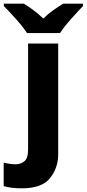

<svg xmlns="http://www.w3.org/2000/svg" viewBox="-79 -786 472 1046"><path d="M40 240Q149 240 193.5 184.5Q238 129 238 54V-549H74V26Q74 76 54 92.5Q34 109 7 109Q-24 109 -59 100V228Q-18 240 40 240ZM373 -766H265Q239 -750 210.5 -730Q182 -710 157 -685Q131 -710 104 -730Q77 -750 51 -766H-58V-753Q-30 -725 8 -682.5Q46 -640 68 -606H248Q270 -640 308.5 -683Q347 -726 373 -753Z"/></svg>

Font: Noto Sans UI Extra
Style: Regular
Weight: 800
Designer: Monotype Design Team
Foundry: Monotype Imaging Inc.
Version: Version 1.901